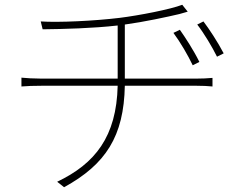

<svg xmlns="http://www.w3.org/2000/svg" viewBox="-20 -749 1040 806"><path d="M504 -419V-646C585 -657 682 -678 733 -690C746 -694 758 -697 768 -700L745 -729C697 -710 563 -684 482 -674C375 -661 225 -654 151 -659L159 -626C247 -627 368 -630 474 -642V-419H153C124 -419 87 -421 70 -423V-386C92 -388 122 -389 155 -389H474C469 -175 379 -62 220 14L249 37C424 -59 500 -177 504 -389H805C827 -389 855 -388 872 -386V-422C852 -420 826 -419 804 -419ZM817 -489C793 -538 757 -593 735 -624L708 -611C737 -572 769 -517 789 -475ZM808 -646C838 -607 870 -553 891 -511L919 -525C894 -573 857 -629 834 -659Z"/></svg>

Font: Genne Gothic ExtraLight
Style: Regular
Weight: 250
Designer: Ryoko NISHIZUKA (kana & ideographs); Paul D. Hunt (Latin, Greek & Cyrillic); Wenlong ZHANG (bopomofo); Sandoll Communica
Foundry: Adobe Systems Incorporated
Version: Version 1.004;PS 1.004;hotconv 16.6.51;makeotf.lib2.5.65220